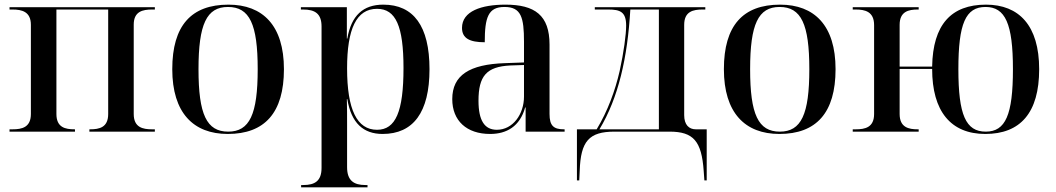

<svg xmlns="http://www.w3.org/2000/svg" viewBox="-20 -567 4549 827"><path d="M21 0H303V-10H301C261 -10 223 -18 223 -76V-526H446V-76C446 -18 408 -10 368 -10H365V0H647V-10H635C595 -10 556 -18 556 -76V-461C556 -518 595 -526 635 -526H647V-536H21V-526H34C74 -526 113 -517 113 -460V-76C113 -18 74 -10 34 -10H21Z M961 10C1120 10 1203 -81 1203 -269C1203 -457 1112 -547 964 -547C804 -547 722 -457 722 -269C722 -81 813 10 961 10ZM963 0C870 0 835 -74 835 -269C835 -463 870 -537 962 -537C1055 -537 1090 -463 1090 -269C1090 -74 1055 0 963 0Z M1277 240H1563V230H1554C1504 230 1475 211 1475 153V-30C1475 -66 1475 -105 1474 -140H1476C1493 -37 1545 10 1628 10C1760 10 1830 -83 1830 -269C1830 -455 1761 -547 1631 -547C1544 -547 1493 -500 1476 -401H1474V-536H1276V-526H1286C1337 -526 1365 -508 1365 -453V156C1365 212 1337 230 1286 230H1277ZM1604 -8C1518 -8 1475 -94 1475 -273C1475 -442 1515 -529 1604 -529C1685 -529 1718 -454 1718 -274C1718 -86 1684 -8 1604 -8Z M2091 10C2162 10 2219 -22 2242 -104H2244V0H2412V-10H2409C2364 -10 2347 -26 2347 -76V-375C2347 -501 2284 -547 2157 -547C2054 -547 1970 -519 1970 -447C1970 -402 2003 -385 2068 -385C2068 -493 2083 -537 2153 -537C2225 -537 2237 -492 2237 -387V-298L2155 -295C2002 -290 1928 -243 1928 -140C1928 -47 1990 10 2091 10ZM2120 -8C2067 -8 2041 -48 2041 -133C2041 -239 2075 -280 2178 -285L2237 -287V-151C2237 -75 2189 -8 2120 -8Z M2465 210H2475L2477 169C2481 41 2517 0 2627 0H2864C2967 0 3002 41 3011 169L3014 210H3024V-10H2977C2948 -10 2927 -29 2927 -71V-460C2927 -518 2966 -526 3006 -526H3018V-536H2542V-526H2600C2651 -526 2677 -516 2677 -457C2677 -419 2667 -343 2649 -261C2630 -178 2598 -89 2550 -10H2465ZM2562 -10C2644 -146 2683 -319 2695 -526H2818V-10Z M3337 10C3496 10 3579 -81 3579 -269C3579 -457 3488 -547 3340 -547C3180 -547 3098 -457 3098 -269C3098 -81 3189 10 3337 10ZM3339 0C3246 0 3211 -74 3211 -269C3211 -463 3246 -537 3338 -537C3431 -537 3466 -463 3466 -269C3466 -74 3431 0 3339 0Z M4224 10C4375 10 4456 -81 4456 -269C4456 -457 4369 -547 4227 -547C4077 -547 3998 -461 3995 -280H3855V-460C3855 -518 3894 -526 3933 -526H3937V-536H3653V-526H3666C3706 -526 3745 -517 3745 -459V-76C3745 -18 3706 -10 3666 -10H3653V0H3937V-10H3933C3894 -10 3855 -18 3855 -76V-270H3995C3995 -88 4075 10 4224 10ZM4226 0C4140 0 4108 -72 4108 -269C4108 -465 4139 -537 4225 -537C4310 -537 4343 -465 4343 -269C4343 -72 4311 0 4226 0Z"/></svg>

Font: Noto Serif Display Medium
Style: Regular
Weight: 500
Designer: Monotype Design Team
Foundry: Monotype Imaging Inc.
Version: Version 2.009